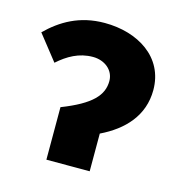

<svg xmlns="http://www.w3.org/2000/svg" viewBox="-82 -586 641 664"><g transform="rotate(15 238.0 -254.5)"><path d="M141 0H296V-135C377 -174 436 -236 436 -328C436 -446 333 -509 214 -509C124 -509 61 -471 10 -421L81 -331C116 -362 155 -385 205 -385C247 -385 281 -358 281 -319C281 -268 246 -229 141 -188Z"/></g></svg>

Font: Source Sans Pro
Style: Bold
Weight: 700
Designer: Paul D. Hunt
Foundry: Adobe Systems Incorporated
Version: Version 3.006;hotconv 1.0.111;makeotfexe 2.5.65597